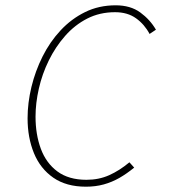

<svg xmlns="http://www.w3.org/2000/svg" viewBox="-20 -692 640 724"><path d="M304 12Q230 12 181 -22Q132 -56 108 -114.5Q84 -173 84 -246Q84 -304 98.5 -364Q113 -424 140.5 -479Q168 -534 208.5 -577.5Q249 -621 301 -646.5Q353 -672 416 -672Q472 -672 509 -645Q546 -618 568 -580L544 -564Q525 -600 493 -623Q461 -646 414 -646Q356 -646 309 -622Q262 -598 225.5 -556.5Q189 -515 164 -464Q139 -413 126.5 -358Q114 -303 114 -252Q114 -185 134 -131Q154 -77 196.5 -45.5Q239 -14 306 -14Q353 -14 392 -31.5Q431 -49 468 -80L486 -60Q458 -37 430 -21Q402 -5 371 3.5Q340 12 304 12Z"/></svg>

Font: SourceCodeVF
Style: Italic
Weight: 200
Italic angle: -11°
Monospace: yes
Designer: Paul D. Hunt, Teo Tuominen
Foundry: Adobe
Version: Version 1.026;hotconv 1.1.0;makeotfexe 2.6.0